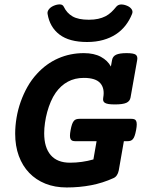

<svg xmlns="http://www.w3.org/2000/svg" viewBox="-20 -828 640 859"><path d="M293 -100.1Q346.7 -100.1 397.9 -114.7L412.1 -196.3H317.9Q309.6 -196.3 304.2 -198.2Q298.8 -200.2 295.9 -205.6Q293 -210.9 293 -220.7Q293 -230.5 295.9 -246.1Q298.8 -261.7 302.2 -271.5Q305.7 -281.2 310.3 -286.9Q314.9 -292.5 321.3 -294.4Q327.6 -296.4 335.9 -296.4H567.4Q575.7 -296.4 581.1 -294.4Q586.4 -292.5 589.1 -286.9Q591.8 -281.2 591.8 -271.5Q591.8 -261.7 588.9 -246.1Q585.9 -230.5 582.5 -220.7Q579.1 -210.9 574.5 -205.6Q569.8 -200.2 563.7 -198.2Q557.6 -196.3 549.3 -196.3H534.2L511.2 -64.9Q508.8 -53.2 502.9 -44.2Q497.1 -35.2 487.8 -31.2Q439.9 -9.3 387.7 0.7Q335.4 10.7 278.3 10.7Q225.6 10.7 183.1 -6.3Q140.6 -23.4 110.6 -54.7Q80.6 -85.9 64.2 -130.4Q47.9 -174.8 47.9 -230Q47.9 -264.6 54 -301Q60.1 -337.4 72.5 -372.6Q85 -407.7 103 -439.7Q121.1 -471.7 145.5 -498Q187 -543.5 240.5 -566.9Q293.9 -590.3 355 -590.3Q400.9 -590.3 431.4 -573.7Q461.9 -557.1 476.1 -530.3L481.4 -559.6Q484.4 -576.2 499.8 -583.3Q515.1 -590.3 546.4 -590.3Q577.6 -590.3 587.2 -583.3Q596.7 -576.2 593.8 -559.6L564 -391.6Q561 -375 545.2 -367.9Q529.3 -360.8 494.1 -360.8Q476.6 -360.8 465.8 -362.5Q455.1 -364.3 449.2 -367.9Q443.4 -371.6 441.9 -377.4Q440.4 -383.3 441.9 -391.6Q449.2 -432.6 428.5 -456.1Q407.7 -479.5 355 -479.5Q314.9 -479.5 283.7 -462.6Q252.4 -445.8 229.5 -413.6Q216.8 -395.5 207.3 -373.3Q197.8 -351.1 191.2 -326.9Q184.6 -302.7 181.2 -278.3Q177.7 -253.9 177.7 -231.9Q177.7 -168 207 -134Q236.3 -100.1 293 -100.1ZM369.6 -640.1Q290 -640.1 246.3 -673.3Q202.6 -706.5 192.9 -765.6Q190.9 -775.4 198 -785.4Q205.1 -795.4 219.2 -801.8Q234.9 -808.6 247.6 -808.3Q260.3 -808.1 265.1 -798.3Q278.8 -769.5 304.7 -754.6Q330.6 -739.7 377.4 -739.7Q400.9 -739.7 418.9 -743.7Q437 -747.6 451.7 -755.1Q466.3 -762.7 478 -773.7Q489.7 -784.7 500.5 -798.3Q508.3 -807.1 520.5 -807.9Q532.7 -808.6 547.4 -802.7Q561 -797.4 568.4 -787.4Q575.7 -777.3 570.8 -765.6Q559.6 -737.3 541.5 -714.1Q523.4 -690.9 498.5 -674.6Q473.6 -658.2 441.4 -649.2Q409.2 -640.1 369.6 -640.1Z"/></svg>

Font: Courier Prime
Style: Bold Italic
Weight: 700
Monospace: yes
Designer: Alan Dague-Greene
Foundry: Quote-Unquote Apps
Version: Version 1.202